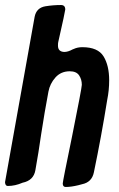

<svg xmlns="http://www.w3.org/2000/svg" viewBox="-34 -746 474 765"><path d="M228 -1Q216 -1 216 -15Q216 -23 253 -202Q292 -396 292 -408Q292 -430 281 -446Q270 -462 244 -462Q209 -462 187 -437.5Q165 -413 159 -381Q143 -296 130 -211Q120 -140 107 -68Q100 -27 56 -18Q26 -5 -3 -5Q-13 -5 -14 -20L104 -679Q111 -715 147 -721Q178 -726 209 -726Q226 -726 226 -708Q226 -702 198 -578Q197 -575 197 -564Q197 -540 222 -539Q237 -539 255 -549L260 -551Q275 -558 294 -558Q356 -558 378.5 -521.5Q401 -485 401 -426Q401 -386 393 -347Q370 -203 340 -59Q332 -20 293 -12L278 -8Q249 -1 228 -1Z"/></svg>

Font: Bangerz
Style: Regular
Weight: 400
Designer: vernon adams
Foundry: Vernon Adams
Version: Version 2.10;February 7, 2025;FontCreator 13.0.0.2683 64-bit